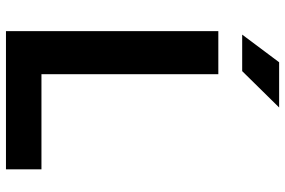

<svg xmlns="http://www.w3.org/2000/svg" viewBox="-180 -800 979 660"><g transform="rotate(90 310.0 -469.5)"><path d="M86.5 0H561.5V-122H234.5V-730H86.5ZM98.5 -812 193.5 -939H349L224 -812Z"/></g></svg>

Font: Monaspace Neon
Style: Bold
Weight: 700
Designer: Riley Cran & the Lettermatic Team
Foundry: Lettermatic
Version: Version 1.200 (Monaspace Neon)